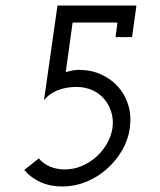

<svg xmlns="http://www.w3.org/2000/svg" viewBox="-20 -670 583 698"><path d="M476 -650 460 -535H400L407 -588H244L219 -408Q230 -411 242 -413.5Q254 -416 266 -416Q311 -416 347.5 -399.5Q384 -383 409.5 -354.5Q435 -326 446.5 -287.5Q458 -249 452 -205Q446 -161 423 -122Q400 -83 366.5 -54Q333 -25 292 -8.5Q251 8 207 8Q163 8 128 -7.5Q93 -23 68 -52L121 -94Q137 -75 161.5 -64.5Q186 -54 215 -54Q247 -54 276 -66Q305 -78 328.5 -98.5Q352 -119 368 -146.5Q384 -174 389 -205Q393 -236 384.5 -263Q376 -290 358.5 -310.5Q341 -331 315 -342.5Q289 -354 257 -354Q222 -354 191.5 -342.5Q161 -331 140 -306L189 -650Z"/></svg>

Font: Josefin Slab SemiBold
Style: Italic
Weight: 600
Italic angle: -12°
Designer: Santiago Orozco
Foundry: Typemade
Version: Version 2.000